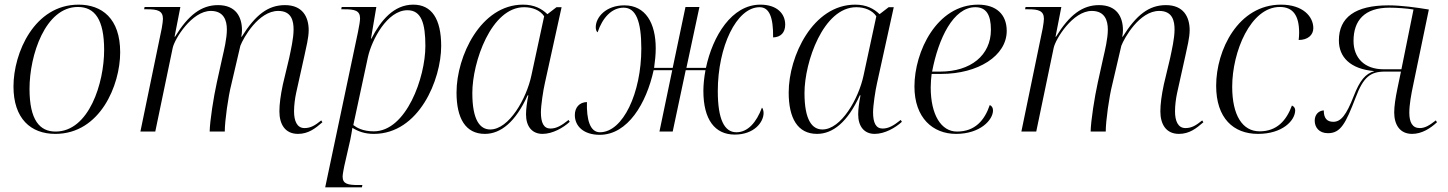

<svg xmlns="http://www.w3.org/2000/svg" viewBox="-20 -566 6231 826"><path d="M218 10C411 10 497 -200 497 -341C497 -487 418 -546 318 -546C128 -546 38 -339 38 -194C38 -56 112 10 218 10ZM219 0C151 0 107 -49 107 -184C107 -329 175 -536 315 -536C388 -536 428 -482 428 -351C428 -209 363 0 219 0Z M1262 10C1307 10 1337 -14 1367 -40L1362 -48C1336 -27 1317 -15 1290 -15C1257 -15 1245 -47 1245 -87C1245 -113 1249 -143 1254 -166L1290 -328C1297 -361 1308 -404 1308 -436C1308 -494 1281 -544 1206 -544C1133 -544 1079 -502 1020 -408H1018C1020 -418 1021 -427 1021 -436C1021 -494 994 -544 918 -544C846 -544 790 -501 733 -408H731L756 -536H602L600 -526H614C657 -526 681 -520 681 -485C681 -478 679 -462 676 -445L584 0H648L723 -360C731 -398 805 -519 887 -519C943 -519 956 -478 956 -439C956 -400 944 -351 936 -316L913 -212C899 -149 883 -47 882 0H947C947 -46 962 -152 975 -202L1014 -369C1027 -403 1092 -519 1177 -519C1235 -519 1243 -475 1243 -439C1243 -400 1231 -350 1224 -316L1197 -203C1187 -156 1182 -118 1182 -87C1182 -32 1206 10 1262 10Z M1520 -428 1379 240H1537L1539 230H1522C1478 230 1454 226 1454 194C1454 183 1459 160 1461 149L1487 35C1492 13 1493 0 1496 -16C1522 0 1550 10 1588 10C1783 10 1878 -224 1878 -368C1878 -485 1837 -546 1758 -546C1674 -546 1618 -478 1578 -400H1576L1599 -536H1450L1448 -526H1462C1505 -526 1529 -521 1529 -487C1529 -477 1526 -457 1520 -428ZM1588 -1C1541 -1 1514 -17 1500 -28L1563 -321C1579 -393 1645 -522 1733 -522C1793 -522 1810 -465 1810 -368C1810 -233 1728 -1 1588 -1Z M2066 10C2134 10 2198 -41 2250 -156H2253C2247 -126 2243 -97 2243 -74C2243 -22 2269 10 2314 10C2357 10 2403 -16 2431 -42L2426 -50C2396 -26 2374 -13 2348 -13C2319 -13 2307 -38 2307 -83C2307 -112 2317 -178 2324 -208L2396 -535H2374L2335 -505C2310 -529 2278 -546 2230 -546C2048 -546 1944 -324 1944 -168C1944 -58 1982 10 2066 10ZM2089 -9C2045 -9 2012 -49 2012 -166C2012 -299 2093 -535 2235 -535C2270 -535 2304 -522 2321 -496L2266 -241C2245 -142 2170 -9 2089 -9Z M2560 14C2681 14 2761 -122 2792 -264H2872L2817 0H2874L2930 -264H3015C3009 -232 3006 -200 3006 -175C3006 -52 3055 13 3141 13C3224 13 3265 -40 3265 -80C3265 -90 3261 -101 3258 -103C3234 -39 3197 3 3148 3C3096 3 3068 -53 3068 -174C3068 -364 3148 -535 3248 -535C3290 -535 3307 -491 3306 -405C3339 -406 3358 -426 3358 -460C3358 -507 3323 -546 3251 -546C3128 -546 3046 -411 3017 -274H2933L2989 -536H2929L2874 -274H2794C2798 -302 2801 -332 2801 -358C2801 -467 2757 -543 2666 -543C2587 -543 2543 -492 2543 -449C2543 -439 2546 -430 2551 -427C2572 -490 2612 -533 2663 -533C2716 -533 2739 -474 2739 -357C2739 -166 2660 3 2561 3C2518 3 2503 -52 2505 -127C2472 -126 2453 -103 2453 -71C2453 -23 2491 14 2560 14Z M3495 10C3563 10 3627 -41 3679 -156H3682C3676 -126 3672 -97 3672 -74C3672 -22 3698 10 3743 10C3786 10 3832 -16 3860 -42L3855 -50C3825 -26 3803 -13 3777 -13C3748 -13 3736 -38 3736 -83C3736 -112 3746 -178 3753 -208L3825 -535H3803L3764 -505C3739 -529 3707 -546 3659 -546C3477 -546 3373 -324 3373 -168C3373 -58 3411 10 3495 10ZM3518 -9C3474 -9 3441 -49 3441 -166C3441 -299 3522 -535 3664 -535C3699 -535 3733 -522 3750 -496L3695 -241C3674 -142 3599 -9 3518 -9Z M4093 10C4197 10 4252 -50 4252 -91C4252 -103 4246 -111 4238 -114C4216 -49 4175 0 4097 0C4029 0 3984 -72 3984 -190C3984 -207 3986 -235 3988 -248H4029C4188 -248 4311 -326 4311 -433C4311 -504 4266 -546 4188 -546C4010 -546 3914 -344 3914 -194C3914 -59 3993 10 4093 10ZM4025 -258H3990C4017 -400 4081 -535 4176 -535C4221 -535 4243 -505 4243 -438C4243 -328 4156 -258 4025 -258Z M5052 10C5097 10 5127 -14 5157 -40L5152 -48C5126 -27 5107 -15 5080 -15C5047 -15 5035 -47 5035 -87C5035 -113 5039 -143 5044 -166L5080 -328C5087 -361 5098 -404 5098 -436C5098 -494 5071 -544 4996 -544C4923 -544 4869 -502 4810 -408H4808C4810 -418 4811 -427 4811 -436C4811 -494 4784 -544 4708 -544C4636 -544 4580 -501 4523 -408H4521L4546 -536H4392L4390 -526H4404C4447 -526 4471 -520 4471 -485C4471 -478 4469 -462 4466 -445L4374 0H4438L4513 -360C4521 -398 4595 -519 4677 -519C4733 -519 4746 -478 4746 -439C4746 -400 4734 -351 4726 -316L4703 -212C4689 -149 4673 -47 4672 0H4737C4737 -46 4752 -152 4765 -202L4804 -369C4817 -403 4882 -519 4967 -519C5025 -519 5033 -475 5033 -439C5033 -400 5021 -350 5014 -316L4987 -203C4977 -156 4972 -118 4972 -87C4972 -32 4996 10 5052 10Z M5392 10C5497 10 5552 -47 5552 -92C5552 -101 5546 -109 5538 -112C5514 -47 5473 -1 5399 -1C5325 -1 5281 -70 5281 -193C5281 -343 5360 -536 5486 -536C5542 -536 5569 -500 5569 -425C5569 -414 5568 -402 5567 -394C5606 -394 5630 -415 5630 -445C5630 -495 5585 -546 5491 -546C5307 -546 5212 -351 5212 -197C5212 -58 5286 10 5392 10Z M6055 10C6097 10 6134 -14 6162 -40L6157 -48C6130 -27 6111 -15 6088 -15C6056 -15 6043 -40 6043 -81C6043 -116 6051 -160 6060 -202L6127 -525C6073 -534 6008 -543 5953 -543C5810 -543 5740 -491 5740 -392C5740 -321 5788 -269 5893 -260C5854 -249 5830 -220 5804 -153C5772 -71 5749 -42 5716 -42C5688 -42 5675 -58 5675 -91C5653 -90 5636 -73 5636 -47C5636 -19 5654 7 5693 7C5748 7 5769 -35 5812 -146C5845 -234 5875 -258 5938 -258H6007L5992 -186C5983 -143 5978 -108 5978 -82C5978 -30 6002 10 6055 10ZM5932 -268C5850 -268 5803 -317 5803 -390C5803 -478 5850 -533 5958 -533C5986 -533 6033 -530 6061 -525L6009 -268Z"/></svg>

Font: Noto Serif Display Light
Style: Italic
Weight: 300
Italic angle: -12°
Designer: Monotype Design Team
Foundry: Monotype Imaging Inc.
Version: Version 2.009